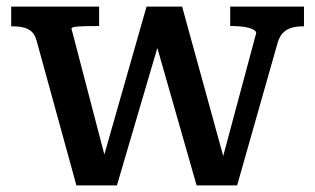

<svg xmlns="http://www.w3.org/2000/svg" viewBox="-20 -558 956 583"><path d="M470 -454 447 -450 577 5H700L823 -428Q829 -448 839.5 -458.5Q850 -469 865 -473.5Q880 -478 898 -478H903V-538H679V-479H683Q704 -479 720.5 -476.5Q737 -474 747.5 -469Q758 -464 758 -458L651 -59L667 -51L533 -538H425L288 -58L307 -50L197 -471Q197 -475 208 -476.5Q219 -478 237 -478.5Q255 -479 276 -479H281V-538H14V-478H18Q37 -478 51.5 -474.5Q66 -471 76 -462Q86 -453 91 -435L212 5H335Z"/></svg>

Font: Roboto Serif Medium
Style: Regular
Weight: 500
Designer: Greg Gazdowicz
Foundry: Commercial Type
Version: Version 1.008